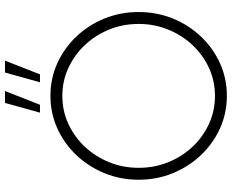

<svg xmlns="http://www.w3.org/2000/svg" viewBox="-102 -838 953 790"><g transform="rotate(-90 375.0 -443.5)"><path d="M375 13Q304 13 241.5 -15.2Q179 -43.5 131.5 -93.5Q84 -143.5 57 -209.2Q30 -275 30 -350Q30 -425 57 -490.8Q84 -556.5 131.5 -606.5Q179 -656.5 241.5 -684.8Q304 -713 375 -713Q446.5 -713 509 -684.8Q571.5 -656.5 619 -606.5Q666.5 -556.5 693.2 -490.8Q720 -425 720 -350Q720 -275 693.2 -209.2Q666.5 -143.5 619 -93.5Q571.5 -43.5 509 -15.2Q446.5 13 375 13ZM375 -36Q437 -36 490.8 -61Q544.5 -86 585 -129.5Q625.5 -173 648.2 -229.8Q671 -286.5 671 -350Q671 -414.5 648 -471.2Q625 -528 584.2 -571.2Q543.5 -614.5 489.8 -639.2Q436 -664 375 -664Q313 -664 259.2 -639Q205.5 -614 165 -570.5Q124.5 -527 101.8 -470.5Q79 -414 79 -350Q79 -285.5 102 -228.5Q125 -171.5 165.8 -128.2Q206.5 -85 260.2 -60.5Q314 -36 375 -36ZM431 -756 471 -900H520L463.5 -756ZM306 -756 346 -900H395L338.5 -756Z"/></g></svg>

Font: Urbanist ExtraLight
Style: Regular
Weight: 200
Designer: Corey Hu
Foundry: Corey Hu
Version: Version 1.330; ttfautohint (v1.8.4.7-5d5b)